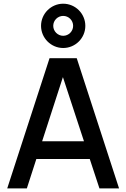

<svg xmlns="http://www.w3.org/2000/svg" viewBox="-20 -1042 698 1062"><path d="M20 0H128.5L181 -162.5H476.5L530 0H638.5L404.5 -720H254ZM207 -899C207 -831.5 262.5 -776.5 329.5 -776.5C397 -776.5 452 -831.5 452 -899C452 -966.5 397 -1021.5 329.5 -1021.5C262.5 -1021.5 207 -966.5 207 -899ZM213 -260.5 328 -615.5 444.5 -260.5ZM274.5 -899C274.5 -929.5 299.5 -954 329.5 -954C360 -954 384.5 -929.5 384.5 -899C384.5 -869 360 -844 329.5 -844C299.5 -844 274.5 -869 274.5 -899Z"/></svg>

Font: Eudonet SemiBold
Style: Regular
Weight: 600
Designer: Mikhail Sharanda
Foundry: Mikhail Sharanda
Version: Version 4.503;Glyphs 3.1.2 (3151)